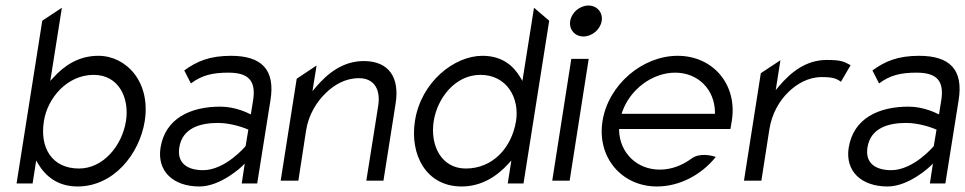

<svg xmlns="http://www.w3.org/2000/svg" viewBox="-20 -664 3494 695"><path d="M98 0 111 -83 118 -71C145 -26 189 11 261 11C391 11 485 -106 504 -226C526 -368 437 -462 336 -462C265 -462 213 -427 173 -383L162 -371L204 -636L133 -589L40 0ZM319 -393C411 -393 449 -308 436 -226C422 -137 354 -54 266 -54C169 -54 123 -128 139 -226C152 -309 223 -393 319 -393Z M702 11C780 11 856 -62 856 -62L866 -72L855 0H911L959 -301C977 -412 927 -462 816 -462C739 -462 692 -442 647 -409L671 -362C711 -392 750 -401 807 -401C878 -401 908 -373 896 -300L888 -250L881 -253C881 -253 834 -278 778 -278C670 -278 578 -236 561 -129C548 -44 607 11 702 11ZM769 -219C824 -219 876 -196 876 -196L879 -195L869 -135L868 -134C868 -134 796 -48 715 -48C659 -48 620 -73 629 -130C640 -201 705 -219 769 -219Z M1060 -10 1088 -192C1097 -249 1126 -295 1159 -327C1189 -356 1229 -381 1279 -381C1337 -381 1358 -337 1349 -281L1306 -10H1368L1412 -289C1427 -382 1389 -443 1297 -443C1221 -443 1165 -398 1122 -347L1111 -334L1126 -427L1054 -379L996 -10Z M1651 11C1723 11 1779 -26 1820 -71L1831 -83L1818 0H1875L1968 -589L1913 -636L1871 -371L1864 -383C1838 -427 1797 -462 1726 -462C1625 -462 1504 -368 1482 -226C1463 -106 1521 11 1651 11ZM1719 -393C1815 -393 1861 -309 1848 -226C1832 -128 1763 -54 1666 -54C1578 -54 1536 -137 1550 -226C1563 -308 1627 -393 1719 -393Z M2092 -532C2123 -532 2153 -557 2158 -588C2163 -619 2141 -644 2110 -644C2079 -644 2049 -619 2044 -588C2039 -557 2061 -532 2092 -532ZM2042 -10 2111 -451H2048L1979 -10Z M2358 11C2440 11 2519 -31 2571 -96C2556 -101 2513 -112 2483 -90C2449 -65 2410 -50 2368 -50C2286 -50 2224 -110 2221 -191V-197H2624L2629 -227C2650 -358 2561 -462 2433 -462C2305 -462 2182 -357 2161 -226C2140 -95 2230 11 2358 11ZM2232 -258C2260 -340 2341 -401 2424 -401C2507 -401 2567 -340 2568 -258V-252H2230Z M2736 -10 2765 -196C2774 -253 2801 -299 2834 -331C2864 -360 2905 -385 2955 -385C2996 -385 3009 -379 3024 -368L3059 -428C3036 -440 3028 -447 2973 -447C2897 -447 2842 -402 2799 -351L2788 -338L2805 -446L2734 -399L2673 -10Z M3193 11C3271 11 3347 -62 3347 -62L3357 -72L3346 0H3402L3450 -301C3468 -412 3418 -462 3307 -462C3230 -462 3183 -442 3138 -409L3162 -362C3202 -392 3241 -401 3298 -401C3369 -401 3399 -373 3387 -300L3379 -250L3372 -253C3372 -253 3325 -278 3269 -278C3161 -278 3069 -236 3052 -129C3039 -44 3098 11 3193 11ZM3260 -219C3315 -219 3367 -196 3367 -196L3370 -195L3360 -135L3359 -134C3359 -134 3287 -48 3206 -48C3150 -48 3111 -73 3120 -130C3131 -201 3196 -219 3260 -219Z"/></svg>

Font: Charger Pro
Style: LitObl
Weight: 300
Designer: Jasper
Foundry: Cannot Into Space Fonts
Version: Version 1.09